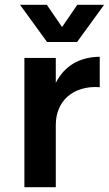

<svg xmlns="http://www.w3.org/2000/svg" viewBox="-20 -775 451 795"><path d="M175 -601 63 -755H174L237 -663L300 -755H411L299 -601ZM211 -432Q266 -538 393 -540V-414Q351 -417 317 -406.5Q283 -396 259.5 -375Q236 -354 223.5 -324Q211 -294 211 -258V0H81V-535H211Z"/></svg>

Font: QuotatisMedium
Style: Regular
Weight: 500
Designer: Julieta Ulanovsky
Foundry: Quotatis-Medium
Version: Version 4.000;PS 004.000;hotconv 1.0.88;makeotf.lib2.5.64775